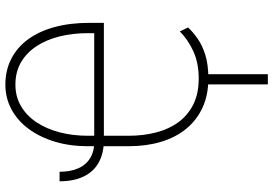

<svg xmlns="http://www.w3.org/2000/svg" viewBox="-166 -594 983 690"><g transform="rotate(-90 325.0 -248.5)"><path d="M19 -525.4H53.2Q53.2 -486.3 65.7 -458Q78.1 -429.7 103.5 -414.8Q128.9 -399.9 167 -399.9V-366.2Q120.1 -366.2 86.9 -384.5Q53.7 -402.8 36.4 -438.5Q19 -474.1 19 -525.4ZM388.2 9.3Q329.1 9.3 283.7 -11.7Q238.3 -32.7 207.3 -70.8Q176.3 -108.9 160.6 -161.4Q145 -213.9 145 -277.3V-423.3Q145 -488.8 161.6 -543.2Q178.2 -597.7 208 -637.5Q237.8 -677.2 278.3 -698.7Q318.8 -720.2 366.2 -720.2Q417.5 -720.2 458.7 -699.2Q500 -678.2 529.1 -638.7Q558.1 -599.1 573.2 -543.5Q588.4 -487.8 588.4 -417.5V-366.2H168.5V-400.9H551.3V-424.3Q551.3 -478.5 539.6 -525.6Q527.8 -572.8 504.4 -608.4Q481 -644 446.5 -664.1Q412.1 -684.1 366.2 -684.1Q322.8 -684.1 288.6 -663.8Q254.4 -643.6 230.7 -607.7Q207 -571.8 194.8 -524.7Q182.6 -477.5 182.6 -423.3V-277.3Q182.6 -225.1 194.3 -179.2Q206.1 -133.3 231 -98.9Q255.9 -64.5 294.9 -44.9Q334 -25.4 388.2 -25.4Q444.3 -25.4 486.3 -44.7Q528.3 -64 557.6 -93.3L571.8 -63.5Q555.2 -45.9 531.2 -29.1Q507.3 -12.2 472.7 -1.5Q438 9.3 388.2 9.3ZM403.8 -1.5V223.1H367.2V-1.5Z"/></g></svg>

Font: Roboto Condensed ExtraLight
Style: Regular
Weight: 250
Designer: Christian Robertson
Foundry: Google
Version: Version 3.008; 2023